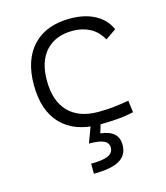

<svg xmlns="http://www.w3.org/2000/svg" viewBox="-113 -614 812 937"><g transform="rotate(-15 293.0 -146.0)"><path d="M333 9.8Q209.5 9.8 141.8 -59.8Q74.2 -129.4 74.2 -259.8Q74.2 -386.7 140.4 -457Q206.5 -527.3 329.1 -527.3Q401.9 -527.3 453.9 -499.3Q505.9 -471.2 527.8 -419.9L474.1 -382.8Q449.2 -427.2 410.4 -446.8Q371.6 -466.3 325.2 -466.3Q238.3 -466.3 189.7 -413.8Q141.1 -361.3 141.1 -264.6Q141.1 -160.2 194.1 -105.7Q247.1 -51.3 344.7 -51.3Q384.3 -51.3 423.3 -55.4Q462.4 -59.6 499.5 -66.4L507.3 -6.3Q465.3 3.4 420.7 6.6Q376 9.8 333 9.8ZM245.1 234.4V183.6Q303.7 183.6 330.8 171.4Q357.9 159.2 357.9 132.3Q357.9 107.9 334.5 96.9Q311 85.9 259.8 85.9L298.3 -17.1L343.3 -2.9L326.2 52.2Q373.5 57.6 395.3 78.4Q417 99.1 417 133.8Q417 185.5 375.5 210Q334 234.4 245.1 234.4Z"/></g></svg>

Font: Caskaydia Cove Light
Style: Regular
Weight: 300
Monospace: yes
Designer: Aaron Bell
Foundry: Saja Typeworks
Version: Version 4.300; ttfautohint (v1.8.3)